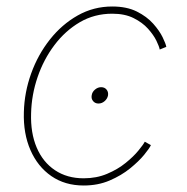

<svg xmlns="http://www.w3.org/2000/svg" viewBox="-20 -569 580 597"><path d="M286.1 -247.1Q275.9 -247.1 269.5 -254.6Q263.2 -262.2 265.1 -272.5Q266.6 -283.2 275.4 -290.5Q284.2 -297.9 294.4 -297.9Q305.2 -297.9 311.3 -290.5Q317.4 -283.2 315.9 -272.5Q314 -262.2 305.4 -254.6Q296.9 -247.1 286.1 -247.1ZM240.2 7.8Q182.1 7.8 139.6 -21.5Q97.2 -50.8 74.7 -102.3Q52.2 -153.8 54.2 -220.2Q55.7 -281.7 76.9 -340.6Q98.1 -399.4 135.3 -446.3Q172.4 -493.2 221.7 -521Q271 -548.8 329.1 -548.8Q374 -548.8 405.3 -533.2Q436.5 -517.6 456.3 -495.4Q476.1 -473.1 485.8 -452.9Q495.6 -432.6 497.1 -423.3L476.6 -415Q475.1 -424.3 466.3 -442.4Q457.5 -460.4 440.2 -479.7Q422.9 -499 395.5 -512.7Q368.2 -526.4 329.1 -526.4Q273.4 -526.4 228 -499.8Q182.6 -473.1 149.2 -428.7Q115.7 -384.3 96.9 -329.3Q78.1 -274.4 76.7 -216.8Q74.7 -155.8 94 -110.4Q113.3 -64.9 150.9 -39.8Q188.5 -14.6 240.2 -14.6Q280.3 -14.6 313.2 -28.6Q346.2 -42.5 370.8 -62.5Q395.5 -82.5 410.6 -101.1Q425.8 -119.6 430.2 -128.4L449.2 -117.7Q444.8 -107.9 428.2 -87.6Q411.6 -67.4 384.5 -45.4Q357.4 -23.4 321 -7.8Q284.7 7.8 240.2 7.8Z"/></svg>

Font: Inter 17pt Thin
Style: Italic
Weight: 250
Italic angle: -9.3988°
Version: Version 4.001;git-66647c0bb